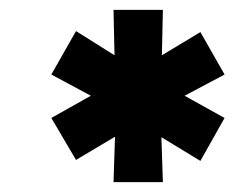

<svg xmlns="http://www.w3.org/2000/svg" viewBox="-20 -739 475 389"><path d="M386 -413 307 -461 310 -370H210L213 -462L134 -415L84 -500L164 -545L84 -588L134 -676L212 -627L210 -719H310L308 -627L386 -674L435 -588L354 -545L435 -500Z"/></svg>

Font: TypoPRO Montserrat Alternates
Style: Italic
Weight: 800
Italic angle: -11.3°
Designer: Julieta Ulanovsky
Foundry: Julieta Ulanovsky
Version: Version 6.001